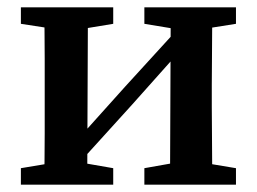

<svg xmlns="http://www.w3.org/2000/svg" viewBox="-20 -504 701 524"><path d="M37 0V-45L139 -62H191L289 -45V0ZM374 0V-45L470 -62H522L624 -45V0ZM100 0Q101 -25 101.5 -62.5Q102 -100 102 -140Q102 -180 102 -213V-272Q102 -304 102 -344Q102 -384 101.5 -422Q101 -460 100 -484H220L218 0ZM185 -47 147 -91H163L321 -267L479 -440L512 -394H497L341 -219ZM444 0 446 -484H560Q559 -460 559 -422Q559 -384 558.5 -344Q558 -304 558 -272V-213Q558 -180 558.5 -140Q559 -100 559 -62.5Q559 -25 560 0ZM37 -439V-484H289V-439L192 -423H141ZM374 -439V-484H624V-439L523 -423H471Z"/></svg>

Font: Source Serif 4 18pt SemiBold
Style: Regular
Weight: 600
Designer: Frank Grießhammer
Foundry: Adobe Systems Incorporated
Version: Version 4.004;hotconv 1.0.116;makeotfexe 2.5.65601